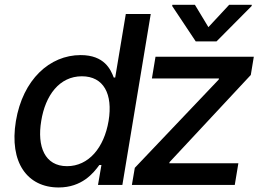

<svg xmlns="http://www.w3.org/2000/svg" viewBox="-20 -787 1118 817"><path d="M229.4 10.7C328.5 10.7 377.5 -50.1 402.7 -84.9H411.6L397 0H500.7L621.4 -727.3H515.3L470.2 -457H464.1C451 -490.8 424.7 -552.6 323.2 -552.6C191.4 -552.6 77.1 -448.5 47.6 -271.7C18.5 -95.2 96.6 10.7 229.4 10.7ZM155.5 -272.7C172.9 -381 232.6 -462.4 328.5 -462.4C421.2 -462.4 460.9 -386.7 442.1 -272.7C422.9 -158 356.9 -79.9 265.3 -79.9C170.5 -79.9 137.1 -163.4 155.5 -272.7ZM541.2 0H979L994.3 -92.3H700.3L701.7 -97.3L1047.2 -468L1060 -545.5H641.7L626.4 -453.1H911.9L910.5 -448.2L553.6 -72.8ZM712.7 -761.4 812.9 -610.8H901.3L1050.8 -761.4L1051.5 -766.7H955.3L866.8 -671.5L809.3 -766.7H713.4Z"/></svg>

Font: Margiela Sans Medium
Style: Italic
Weight: 500
Italic angle: -9.39999°
Designer: Stefan Endress, Andreas Faust
Version: Version 1.100;FEAKit 1.0